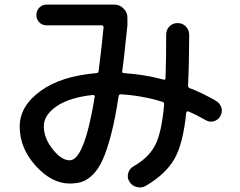

<svg xmlns="http://www.w3.org/2000/svg" viewBox="-20 -765 1040 832"><path d="M382.8 -353.5Q281.2 -342.8 225.6 -304.7Q169.9 -266.6 169.9 -217.8Q169.9 -167 208 -118.7Q246.1 -70.3 282.2 -70.3Q345.7 -70.3 390.6 -346.7Q391.6 -349.6 388.7 -351.6Q385.7 -353.5 382.8 -353.5ZM282.2 30.3Q204.1 30.3 134.8 -46.4Q65.4 -123 65.4 -216.8Q65.4 -304.7 154.8 -370.1Q244.1 -435.5 398.4 -448.2Q405.3 -448.2 407.2 -456.1Q421.9 -570.3 428.7 -646.5Q428.7 -655.3 420.9 -655.3H181.6Q163.1 -655.3 150.4 -668Q137.7 -680.7 137.7 -699.7Q137.7 -718.8 150.4 -731.9Q163.1 -745.1 181.6 -745.1H475.6Q499 -745.1 515.6 -728Q532.2 -710.9 532.2 -688.5V-655.3Q512.7 -469.7 509.8 -457Q507.8 -448.2 516.6 -448.2Q605.5 -442.4 689.5 -419.9Q697.3 -418 697.3 -425.8Q700.2 -506.8 700.2 -615.2Q700.2 -636.7 714.4 -650.9Q728.5 -665 750 -665Q771.5 -665 785.6 -649.9Q799.8 -634.8 799.8 -614.3Q799.8 -498 794.9 -394.5Q794.9 -385.7 802.7 -382.8Q852.5 -364.3 916 -328.1Q932.6 -318.4 939 -299.3Q945.3 -280.3 934.6 -261.7Q925.8 -245.1 906.7 -239.7Q887.7 -234.4 872.1 -244.1Q829.1 -268.6 795.9 -282.2Q793 -283.2 790 -281.7Q787.1 -280.3 787.1 -277.3Q773.4 -140.6 734.9 -74.7Q696.3 -8.8 610.4 41Q592.8 50.8 572.3 45.4Q551.8 40 541 22.5Q530.3 6.8 535.2 -13.2Q540 -33.2 556.6 -43Q624 -81.1 652.3 -135.7Q680.7 -190.4 691.4 -313.5Q691.4 -322.3 682.6 -324.2Q596.7 -350.6 503.9 -356.4Q495.1 -356.4 494.1 -348.6Q479.5 -252 461.9 -184.1Q444.3 -116.2 425.8 -74.7Q407.2 -33.2 383.8 -9.8Q360.4 13.7 337.4 22Q314.5 30.3 282.2 30.3Z"/></svg>

Font: Rounded Mgen+ 1m medium
Style: Regular
Weight: 500
Designer: [Source Han Sans]
Ryoko NISHIZUKA  (kana & ideographs); Paul D. Hunt (Latin, Greek & Cyrillic); Wenlong ZHANG  (bopomofo
Version: Version 1.059.20150602